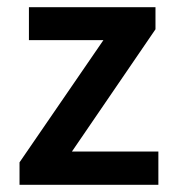

<svg xmlns="http://www.w3.org/2000/svg" viewBox="-20 -511 483 531"><path d="M34 0V-62L266 -400H60V-491H410V-430L179 -92H418V0Z"/></svg>

Font: Source Sans 3 ExtraLight SemiBold
Style: Regular
Weight: 600
Version: Version 3.052;hotconv 1.1.0;makeotfexe 2.6.0